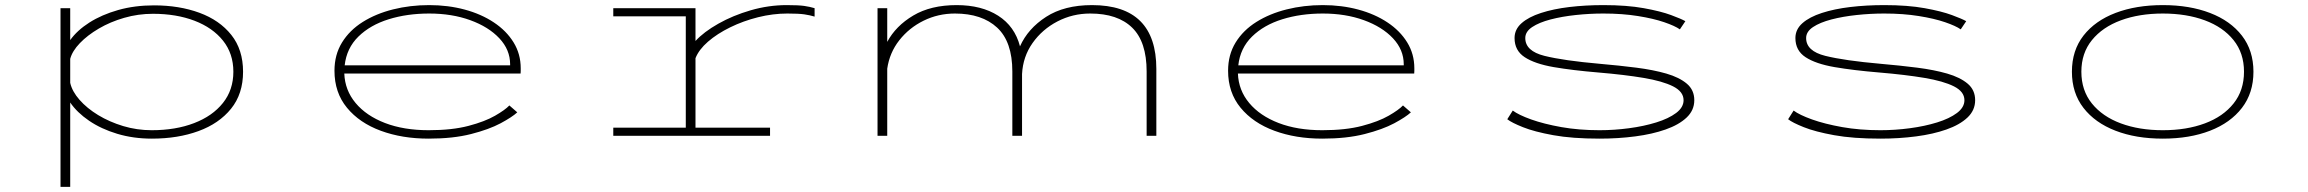

<svg xmlns="http://www.w3.org/2000/svg" viewBox="-20 -532 9040 752"><path d="M217 200V-500H255V-375Q282 -413 330.2 -443.8Q378.5 -474.5 443 -492.8Q507.5 -511 583 -511Q682 -511 761 -482Q840 -453 886 -395.2Q932 -337.5 932 -251Q932 -164.5 885 -106.2Q838 -48 757.2 -18.5Q676.5 11 575 11Q502 11 439 -8Q376 -27 328.8 -59.2Q281.5 -91.5 255 -130.5V200ZM579 -478Q521 -478 466.5 -462.2Q412 -446.5 367.2 -420.2Q322.5 -394 292.8 -363Q263 -332 255 -301.5V-207.5Q262.5 -174 291.5 -141Q320.5 -108 364.5 -81.2Q408.5 -54.5 462.5 -38.2Q516.5 -22 574 -22Q668 -22 740.2 -49.8Q812.5 -77.5 853.2 -128.8Q894 -180 894 -251Q894 -322 853.5 -372.8Q813 -423.5 741.8 -450.8Q670.5 -478 579 -478Z M1659 11Q1555 11 1471.5 -19.8Q1388 -50.5 1339 -110Q1290 -169.5 1290 -255Q1290 -317.5 1319.5 -365.5Q1349 -413.5 1400.8 -446Q1452.5 -478.5 1519.5 -495.2Q1586.5 -512 1661 -512Q1735 -512 1800 -494.5Q1865 -477 1914.2 -444.2Q1963.5 -411.5 1991.5 -366Q2019.5 -320.5 2019.5 -264.5Q2019.5 -261 2019.5 -254.5Q2019.5 -248 2019 -244H1328.5Q1331 -178.5 1372.8 -128.5Q1414.5 -78.5 1488 -50.2Q1561.5 -22 1659 -22Q1750.5 -22 1815 -39Q1879.5 -56 1919 -78.8Q1958.5 -101.5 1975 -119L2006 -92Q1986 -73.5 1940.8 -49.2Q1895.5 -25 1825 -7Q1754.5 11 1659 11ZM1661 -479Q1574.5 -479 1502.2 -456.5Q1430 -434 1383.8 -388.8Q1337.5 -343.5 1330 -276H1978V-280Q1978 -337 1935.8 -382Q1893.5 -427 1821.8 -453Q1750 -479 1661 -479Z M2382 0V-32H2666V-468H2382V-500H2704V-371.5Q2736.5 -407 2793.5 -439.2Q2850.5 -471.5 2920.5 -491.8Q2990.5 -512 3061.5 -512Q3107.5 -512 3130 -508.8Q3152.5 -505.5 3170.5 -500V-467Q3152.5 -472.5 3130.2 -475.8Q3108 -479 3064 -479Q3007 -479 2949 -464.5Q2891 -450 2840 -425Q2789 -400 2753 -368.8Q2717 -337.5 2704 -304V-32H2996V0Z M3417 0V-500H3455V-368Q3488.5 -430.5 3557 -471.2Q3625.5 -512 3727 -512Q3824.5 -512 3889.5 -470.5Q3954.5 -429 3975 -350.5Q4006 -420 4077.2 -466Q4148.5 -512 4257 -512Q4509 -512 4509 -262V0H4471V-252Q4471 -368.5 4414.2 -423.8Q4357.5 -479 4250 -479Q4181 -479 4121.5 -448Q4062 -417 4024.2 -363.5Q3986.5 -310 3983 -242V0H3945V-252Q3945 -368.5 3885.5 -423.8Q3826 -479 3720 -479Q3654.5 -479 3597.5 -451Q3540.5 -423 3502.2 -374.2Q3464 -325.5 3455 -263V0Z M5159 11Q5055 11 4971.5 -19.8Q4888 -50.5 4839 -110Q4790 -169.5 4790 -255Q4790 -317.5 4819.5 -365.5Q4849 -413.5 4900.8 -446Q4952.5 -478.5 5019.5 -495.2Q5086.5 -512 5161 -512Q5235 -512 5300 -494.5Q5365 -477 5414.2 -444.2Q5463.5 -411.5 5491.5 -366Q5519.5 -320.5 5519.5 -264.5Q5519.5 -261 5519.5 -254.5Q5519.5 -248 5519 -244H4828.5Q4831 -178.5 4872.8 -128.5Q4914.5 -78.5 4988 -50.2Q5061.5 -22 5159 -22Q5250.5 -22 5315 -39Q5379.5 -56 5419 -78.8Q5458.5 -101.5 5475 -119L5506 -92Q5486 -73.5 5440.8 -49.2Q5395.5 -25 5325 -7Q5254.5 11 5159 11ZM5161 -479Q5074.5 -479 5002.2 -456.5Q4930 -434 4883.8 -388.8Q4837.5 -343.5 4830 -276H5478V-280Q5478 -337 5435.8 -382Q5393.5 -427 5321.8 -453Q5250 -479 5161 -479Z M6245 11Q6138 11 6063.8 -2.5Q5989.5 -16 5945 -33.8Q5900.5 -51.5 5883.5 -65L5905 -99Q5927.5 -82 5977 -64.2Q6026.5 -46.5 6095.2 -34.2Q6164 -22 6245 -22Q6302.5 -22 6360.5 -29.8Q6418.5 -37.5 6467 -52.5Q6515.5 -67.5 6544.8 -89.5Q6574 -111.5 6574 -139.5Q6574 -173 6532.8 -193.8Q6491.5 -214.5 6416.8 -227Q6342 -239.5 6241 -248Q6139 -256.5 6065.2 -269.2Q5991.5 -282 5951.8 -308Q5912 -334 5912 -383Q5912 -417 5939.5 -441.2Q5967 -465.5 6015.5 -481.2Q6064 -497 6126.8 -504.5Q6189.5 -512 6260 -512Q6352 -512 6418.2 -500Q6484.5 -488 6525 -473Q6565.5 -458 6581 -449L6559.5 -417Q6540.5 -430.5 6498.2 -445Q6456 -459.5 6395.2 -469.2Q6334.5 -479 6260 -479Q6206 -479 6152 -473.2Q6098 -467.5 6053 -455.8Q6008 -444 5981 -426Q5954 -408 5954 -383Q5954 -332 6029.2 -313.2Q6104.5 -294.5 6247 -282Q6322 -275.5 6388.8 -267Q6455.5 -258.5 6506.5 -243.8Q6557.5 -229 6586.8 -204.2Q6616 -179.5 6616 -139.5Q6616 -100 6585.8 -71.5Q6555.5 -43 6503.5 -24.8Q6451.5 -6.5 6384.8 2.2Q6318 11 6245 11Z M7345 11Q7238 11 7163.8 -2.5Q7089.5 -16 7045 -33.8Q7000.5 -51.5 6983.5 -65L7005 -99Q7027.5 -82 7077 -64.2Q7126.5 -46.5 7195.2 -34.2Q7264 -22 7345 -22Q7402.5 -22 7460.5 -29.8Q7518.5 -37.5 7567 -52.5Q7615.5 -67.5 7644.8 -89.5Q7674 -111.5 7674 -139.5Q7674 -173 7632.8 -193.8Q7591.5 -214.5 7516.8 -227Q7442 -239.5 7341 -248Q7239 -256.5 7165.2 -269.2Q7091.5 -282 7051.8 -308Q7012 -334 7012 -383Q7012 -417 7039.5 -441.2Q7067 -465.5 7115.5 -481.2Q7164 -497 7226.8 -504.5Q7289.5 -512 7360 -512Q7452 -512 7518.2 -500Q7584.5 -488 7625 -473Q7665.5 -458 7681 -449L7659.5 -417Q7640.5 -430.5 7598.2 -445Q7556 -459.5 7495.2 -469.2Q7434.5 -479 7360 -479Q7306 -479 7252 -473.2Q7198 -467.5 7153 -455.8Q7108 -444 7081 -426Q7054 -408 7054 -383Q7054 -332 7129.2 -313.2Q7204.5 -294.5 7347 -282Q7422 -275.5 7488.8 -267Q7555.5 -258.5 7606.5 -243.8Q7657.5 -229 7686.8 -204.2Q7716 -179.5 7716 -139.5Q7716 -100 7685.8 -71.5Q7655.5 -43 7603.5 -24.8Q7551.5 -6.5 7484.8 2.2Q7418 11 7345 11Z M8451 11Q8346 11 8265.8 -20Q8185.5 -51 8140.2 -109.5Q8095 -168 8095 -251Q8095 -334.5 8140.5 -392.8Q8186 -451 8266.2 -481.5Q8346.5 -512 8451 -512Q8556 -512 8636 -481.2Q8716 -450.5 8761 -392.2Q8806 -334 8806 -251Q8806 -168 8761 -109.5Q8716 -51 8636 -20Q8556 11 8451 11ZM8451 -22Q8544 -22 8615.8 -48.8Q8687.5 -75.5 8728.2 -126.8Q8769 -178 8769 -251Q8769 -324 8728 -375Q8687 -426 8615.2 -452.5Q8543.5 -479 8451 -479Q8359 -479 8287 -452.5Q8215 -426 8173.5 -375Q8132 -324 8132 -251Q8132 -178 8173.2 -126.8Q8214.5 -75.5 8286.5 -48.8Q8358.5 -22 8451 -22Z"/></svg>

Font: Trispace Expanded Thin
Style: Regular
Weight: 100
Width: 7
Designer: Tyler Finck
Foundry: Etcetera Type Company
Version: Version 1.210; ttfautohint (v1.8.3)